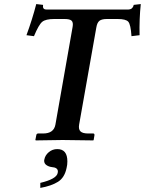

<svg xmlns="http://www.w3.org/2000/svg" viewBox="-20 -693 716 949"><path d="M209 -646H615.2Q619.1 -646 622.1 -647Q625 -647.9 627.4 -648.9Q629.9 -649.9 631.8 -651.9Q633.8 -653.8 635 -655.5Q636.2 -657.2 637.7 -659.7Q639.2 -662.1 639.2 -663.1Q639.2 -664.1 640.1 -666.5L641.1 -668.9L675.8 -672.9Q668 -598.6 669.9 -519L629.9 -514.2Q626 -572.3 614 -585.7Q602.1 -599.1 561 -599.1H508.8Q482.9 -599.1 471.4 -590.1Q460 -581.1 456.1 -557.1L371.1 -77.1Q367.2 -54.2 377.7 -43.7Q388.2 -33.2 416 -33.2H440.9Q447.8 -33.2 446.8 -23.9L442.9 -1L440.9 1Q327.1 -1 289.1 -1L157.2 1L154.8 -1L159.2 -23.9Q160.2 -32.7 168 -33.2H192.9Q246.1 -33.2 253.9 -77.1L338.9 -560.1Q342.8 -582 334 -590.6Q325.2 -599.1 298.8 -599.1H248Q206.1 -599.1 189 -585.4Q171.9 -571.8 147.9 -514.2L110.8 -519Q139.6 -597.2 159.2 -672.9L192.9 -668.9Q189 -646 209 -646ZM263.2 43.9Q313 43.9 313 105Q313 122.1 309.1 137.2Q299.3 185.1 266.6 205.6Q233.9 226.1 179.2 235.8V210.9Q259.3 191.9 265.1 162.1Q266.1 159.2 266.1 154.8Q266.1 134.8 235.8 132.8Q220.7 130.9 209.5 123Q198.2 115.2 198.2 101.1Q198.2 97.2 199.2 95.2Q203.1 74.2 221.2 59.1Q239.3 43.9 263.2 43.9Z"/></svg>

Font: Linux Libertine O
Style: Semibold Italic
Weight: 600
Italic angle: -11.5°
Designer: Philipp H. Poll
Foundry: Philipp H. Poll
Version: Version 5.1.2